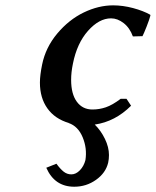

<svg xmlns="http://www.w3.org/2000/svg" viewBox="-20 -460 585 721"><path d="M404.8 -439.9Q441.4 -439.9 479.7 -429.7Q518.1 -419.4 543.9 -404.8L544.9 -401.9Q541.5 -388.2 530.8 -360.8Q520 -333.5 515.1 -324.2L479 -323.2Q467.3 -355.5 444.3 -373.3Q421.4 -391.1 397 -391.1Q352.1 -391.1 310.5 -344.2Q269 -297.4 253.9 -221.2Q247.1 -189 247.1 -160.2Q247.1 -106.9 268.6 -77.9Q290 -48.8 327.1 -48.8Q353 -48.8 377.4 -57.1Q401.9 -65.4 433.1 -88.9H455.1L472.2 -63Q412.6 -3.4 335.9 7.8Q358.9 30.3 374 61.5Q389.2 92.8 389.2 122.1Q389.2 137.7 386.2 150.9Q377 189.5 340.6 215.3Q304.2 241.2 258.8 241.2Q185.1 241.2 153.8 169.9L191.9 154.8Q206.1 174.3 219 184.6Q231.9 194.8 248 194.8Q265.1 194.8 280 179.4Q294.9 164.1 300.8 141.1Q307.6 97.2 290.5 55.7Q273.4 14.2 237.8 2H238.8Q186 -13.7 158 -53Q129.9 -92.3 129.9 -149.9Q129.9 -177.2 138.2 -217.8Q151.4 -282.2 195.1 -334.2Q238.8 -386.2 294.4 -413.1Q350.1 -439.9 404.8 -439.9Z"/></svg>

Font: Linear Smooth
Style: Bold Italic
Weight: 700
Designer: Philipp H. Poll, Flanker
Foundry: Philipp H. Poll, reworked by Flanker
Version: Version 1.061 | FøM Fix